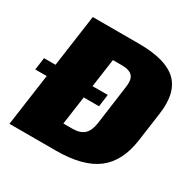

<svg xmlns="http://www.w3.org/2000/svg" viewBox="-170 -851 995 1002"><g transform="rotate(30 328.0 -350.0)"><path d="M110 -700H390Q551 -700 617.5 -636Q684 -572 664 -436L640 -263Q621 -127 537.5 -63.5Q454 0 292 0H12ZM207 -142H308Q355 -142 379 -163.5Q403 -185 410 -233L442 -467Q450 -516 432 -537Q414 -558 367 -558H266L328 -663L240 -36ZM381 -387 371 -313H-13L-3 -387Z"/></g></svg>

Font: Pathway Extreme Condensed Black
Style: Italic
Weight: 900
Width: 3
Italic angle: -8°
Version: Version 1.001;gftools[0.9.26]